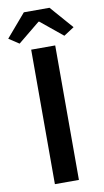

<svg xmlns="http://www.w3.org/2000/svg" viewBox="-120 -992 564 1039"><g transform="rotate(-10 161.5 -472.5)"><path d="M94 0V-739H226V0ZM38 -782 -18 -819 90 -945H231L341 -819L284 -782L163 -881H159Z"/></g></svg>

Font: Noto Sans KR SemiBold
Style: Regular
Weight: 600
Designer: Ryoko NISHIZUKA  (kana, bopomofo & ideographs); Paul D. Hunt (Latin, Greek & Cyrillic); Sandoll Communications , Soo-you
Foundry: Adobe
Version: Version 2.004-H2;hotconv 1.0.118;makeotfexe 2.5.65603